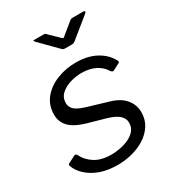

<svg xmlns="http://www.w3.org/2000/svg" viewBox="-181 -847 874 962"><g transform="rotate(-30 256.0 -366.0)"><path d="M218.1 10Q135.8 10 80.1 -22.6Q24.4 -55.2 5.8 -104.1Q1.1 -114.4 9.7 -119.1L49 -139.2Q54.7 -142.3 59 -140.9Q63.3 -139.6 66.2 -133.8Q84.3 -96.7 121.1 -73.8Q157.8 -50.8 217.6 -50.8Q237.5 -50.8 263.7 -55.5Q290 -60.1 314.3 -70.8Q338.5 -81.6 354.8 -99.9Q371.1 -118.2 371.1 -146.2Q371.1 -170 350.8 -188.8Q330.4 -207.6 283.4 -220.9L184.4 -248.9Q119.6 -267.8 92.3 -297.3Q65.1 -326.8 65.1 -366.6Q65.1 -422.5 97.1 -461.1Q129.1 -499.6 180.2 -519.8Q231.2 -540 289.3 -540Q357.7 -540 405.9 -513.7Q454.1 -487.3 477 -443Q479.5 -439.1 478.8 -435.6Q478.1 -432.1 473.1 -429.3L434.8 -409.7Q430.6 -407.9 427.1 -409.3Q423.7 -410.7 418.6 -416.7Q401.6 -445.9 368.2 -463.2Q334.8 -480.5 286.3 -480.5Q256.5 -480.5 223.4 -470.9Q190.3 -461.2 167.7 -440.7Q145.1 -420.1 145.1 -387.6Q145.1 -368.6 159.4 -352.6Q173.8 -336.6 215.5 -322.9L337.4 -286.4Q395.6 -270.1 423.1 -236.6Q450.6 -203 450.6 -160.9Q450.6 -117.9 429.9 -85.8Q409.2 -53.8 375.1 -32.3Q341 -10.8 299.9 -0.4Q258.9 10 218.1 10ZM373.1 -737.3Q378.6 -741.4 382.5 -741.8Q386.4 -742.3 391.8 -742.3H450.4Q457.8 -742.3 458.8 -738.3Q459.9 -734.3 453.1 -728.2L338.3 -635.3Q334.5 -632.5 330 -630.1Q325.6 -627.8 318.3 -627.8H279.1Q270.1 -627.8 265.4 -631.6Q260.7 -635.4 256.7 -640.2L166.2 -731.9Q161.9 -737 161.2 -739.6Q160.5 -742.3 166.6 -742.3H220.7Q227.1 -742.3 230.4 -740.4Q233.7 -738.4 237.5 -733.3L288.6 -683.7Q297.2 -675.2 299.9 -677.5Q302.6 -679.7 312.2 -687.6Z"/></g></svg>

Font: Libre Franklin Thin
Style: Italic
Weight: 100
Italic angle: -8°
Designer: Pablo Impallari, Rodrigo Fuenzalida, Nhung Nguyen
Foundry: Impallari Type
Version: Version 3.000